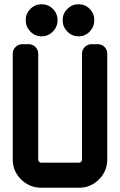

<svg xmlns="http://www.w3.org/2000/svg" viewBox="-20 -884 566 904"><path d="M424 -789Q424 -758 402.5 -735.5Q381 -713 350 -713Q319 -713 297 -735.5Q275 -758 275 -789Q275 -820 297 -842Q319 -864 350 -864Q381 -864 402.5 -842Q424 -820 424 -789ZM251 -789Q251 -758 229 -735.5Q207 -713 176 -713Q145 -713 123 -735.5Q101 -758 101 -789Q101 -820 123 -842Q145 -864 176 -864Q207 -864 229 -842Q251 -820 251 -789ZM485 -132Q485 -96 467 -66Q449 -36 419 -18Q389 0 353 0H173Q137 0 106.5 -18Q76 -36 58 -66Q40 -96 40 -132V-630Q40 -650 53.5 -663Q67 -676 86 -676H114Q133 -676 146.5 -663Q160 -650 160 -630V-132Q160 -127 164 -122.5Q168 -118 173 -118H353Q358 -118 362 -122.5Q366 -127 366 -132V-630Q366 -650 379.5 -663Q393 -676 412 -676H439Q459 -676 472 -663Q485 -650 485 -630Z"/></svg>

Font: Monomaniac One
Style: Regular
Weight: 400
Version: Version 1.000; ttfautohint (v1.8.3)